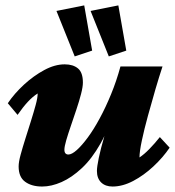

<svg xmlns="http://www.w3.org/2000/svg" viewBox="-20 -681 646 709"><path d="M218.8 -443.4Q250 -443.4 268.1 -428.2Q286.1 -413.1 286.1 -376Q286.1 -360.4 279.3 -334Q272.5 -307.6 262.2 -276.9Q252 -246.1 241.7 -216.3Q231.4 -186.5 224.6 -163.1Q217.8 -139.6 217.8 -127.9Q217.8 -119.1 221.7 -114.7Q225.6 -110.4 232.4 -110.4Q245.1 -110.4 263.7 -127Q282.2 -143.6 304.2 -173.3Q326.2 -203.1 348.1 -243.7Q370.1 -284.2 390.1 -333Q410.2 -381.8 424.8 -435.5H580.1Q568.4 -400.4 554.2 -352.1Q540 -303.7 526.4 -253.9Q512.7 -204.1 503.9 -162.6Q495.1 -121.1 495.1 -99.6Q512.7 -111.3 531.7 -130.9Q550.8 -150.4 570.3 -174.8L606.4 -135.7Q582 -99.6 546.4 -66.4Q510.7 -33.2 471.7 -12.7Q432.6 7.8 395.5 7.8Q369.1 7.8 353.5 -7.3Q337.9 -22.5 337.9 -49.8Q337.9 -64.5 344.7 -97.7Q351.6 -130.9 365.7 -179.2Q379.9 -227.5 401.4 -286.1H406.2Q382.8 -207 351.1 -150.9Q319.3 -94.7 282.2 -60.1Q245.1 -25.4 207.5 -8.8Q169.9 7.8 135.7 7.8Q96.7 7.8 72.8 -9.8Q48.8 -27.3 48.8 -66.4Q48.8 -83 56.2 -109.9Q63.5 -136.7 73.7 -168.9Q84 -201.2 94.2 -233.9Q104.5 -266.6 111.8 -293.5Q119.1 -320.3 119.1 -335.9Q100.6 -324.2 82.5 -304.7Q64.5 -285.2 44.9 -256.8L8.8 -299.8Q33.2 -335.9 68.8 -368.7Q104.5 -401.4 143.6 -422.4Q182.6 -443.4 218.8 -443.4ZM381.8 -472.7 314.5 -640.6 417 -661.1 446.3 -494.1ZM255.9 -472.7 188.5 -640.6 291 -661.1 320.3 -494.1Z"/></svg>

Font: Crimson Pro Black
Style: Italic
Weight: 900
Italic angle: -12°
Designer: Jacques Le Bailly
Foundry: Baron von Fonthausen
Version: Version 1.003